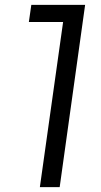

<svg xmlns="http://www.w3.org/2000/svg" viewBox="-20 -765 412 785"><path d="M224 0 328 -745H108L98 -675H238L143 0Z"/></svg>

Font: Plus Jakarta Sans
Style: Italic
Weight: 400
Italic angle: -8°
Designer: Gumpita Rahayu
Foundry: Tokotype
Version: Version 2.071;gftools[0.9.30]